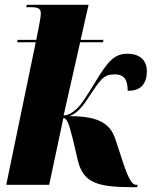

<svg xmlns="http://www.w3.org/2000/svg" viewBox="-20 -770 638 800"><path d="M529 10H551L554 0H547C535 0 520 -10 493 -92L461 -189C438 -262 380 -286 269 -286C296 -295 320 -319 346 -360C400 -440 410 -460 458 -460C500 -460 512 -434 512 -392C570 -390 592 -426 592 -473C592 -514 568 -546 510 -546C456 -546 429 -514 377 -428C345 -376 323 -339 301 -318C283 -301 264 -289 245 -289L314 -594H409L411 -604H316L349 -750H92L89 -740H109C147 -740 150 -729 150 -712C150 -704 147 -681 131 -604H53L52 -594H129L6 0H185L244 -278C259 -278 267 -256 284 -188L305 -99C328 -5 393 9 529 10Z"/></svg>

Font: Noto Serif Display SemiCondensed Black
Style: Italic
Weight: 900
Width: 4
Italic angle: -12°
Designer: Monotype Design Team
Foundry: Monotype Imaging Inc.
Version: Version 2.009